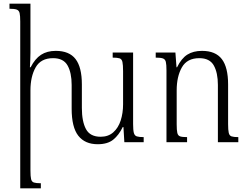

<svg xmlns="http://www.w3.org/2000/svg" viewBox="-20 -780 1353 1053"><path d="M710 -100Q710 -67 714 -51.5Q718 -36 730.5 -32Q743 -28 768 -28V0H662L657 -83H653Q632 -39 601 -14Q570 11 516 11Q446 11 409.5 -35.5Q373 -82 373 -184V-314Q373 -381 350.5 -421Q328 -461 271 -461Q204 -461 175.5 -410.5Q147 -360 147 -284V155Q147 188 150.5 202.5Q154 217 166 221Q178 225 204 225V253H91V-662Q91 -694 87.5 -708.5Q84 -723 71.5 -727.5Q59 -732 32 -732V-760H147V-491Q147 -471 146 -450.5Q145 -430 144 -411H148Q172 -458 205 -479.5Q238 -501 286 -501Q360 -501 394.5 -456Q429 -411 429 -317V-188Q429 -114 451.5 -72Q474 -30 532 -30Q574 -30 601.5 -54.5Q629 -79 642 -119.5Q655 -160 655 -208V-389Q655 -424 651.5 -440Q648 -456 636 -460Q624 -464 598 -464V-492H710Z M1287 -28V0H1175V-314Q1175 -381 1152.5 -421Q1130 -461 1073 -461Q1006 -461 977.5 -410.5Q949 -360 949 -284V-98Q949 -66 952.5 -51Q956 -36 968 -32Q980 -28 1006 -28V0H893V-394Q893 -426 889.5 -440.5Q886 -455 873.5 -459.5Q861 -464 834 -464V-492H942L948 -411H951Q975 -460 1007.5 -480.5Q1040 -501 1088 -501Q1162 -501 1196.5 -456Q1231 -411 1231 -317V-99Q1231 -67 1234.5 -51.5Q1238 -36 1250 -32Q1262 -28 1287 -28Z"/></svg>

Font: Noto Serif Armenian SemiCondensed Light
Style: Regular
Weight: 300
Width: 4
Designer: Monotype Design Team
Foundry: Monotype Imaging Inc.
Version: Version 2.008; ttfautohint (v1.8.4.7-5d5b)